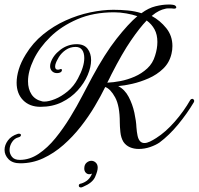

<svg xmlns="http://www.w3.org/2000/svg" viewBox="-40 -647 873 843"><path d="M361 59Q372 59 380.5 67Q389 75 389 89Q389 104 377.5 130Q366 156 325 173Q322 174 320 175Q318 176 316 176Q306 176 306 168Q306 160 316 159Q352 148 364 115Q359 118 352 118Q343 118 336.5 111Q330 104 330 93Q330 76 340 67.5Q350 59 361 59ZM811 -198Q782 -149 742.5 -101Q703 -53 660 -21Q644 -10 619.5 -1.5Q595 7 569 7Q548 7 530.5 -0.5Q513 -8 502 -24Q491 -42 488.5 -67.5Q486 -93 486 -109Q486 -182 465.5 -219.5Q445 -257 422 -265Q403 -226 376 -180.5Q349 -135 314.5 -91Q280 -47 238.5 -10.5Q197 26 149.5 48Q102 70 49 70Q15 70 -2.5 52Q-20 34 -20 11Q-20 -10 -5.5 -30Q9 -50 37 -59Q39 -60 43 -60Q52 -60 52 -54Q52 -47 41 -44Q24 -40 13 -23.5Q2 -7 2 12Q2 28 12.5 41.5Q23 55 47 55Q90 55 129.5 28.5Q169 2 203.5 -40.5Q238 -83 268 -132Q298 -181 322 -227.5Q346 -274 364 -307Q420 -411 471.5 -476.5Q523 -542 563 -576Q543 -583 515 -588Q487 -593 461 -593Q370 -593 299.5 -562.5Q229 -532 181 -485Q133 -438 108 -386Q83 -334 83 -290Q83 -256 98.5 -232.5Q114 -209 145 -202Q148 -201 155 -201Q174 -201 201.5 -212Q229 -223 256.5 -245.5Q284 -268 302 -302Q330 -354 330 -392Q330 -415 320.5 -428Q311 -441 292 -441Q268 -441 249 -428Q230 -415 218.5 -396.5Q207 -378 203 -363Q202 -360 202 -355Q202 -341 214 -341Q220 -341 223 -343Q225 -344 227 -344Q232 -344 232 -339Q232 -335 228 -331Q221 -326 210 -326Q197 -326 188.5 -334.5Q180 -343 180 -356Q180 -360 180.5 -363Q181 -366 182 -370Q192 -403 224.5 -428Q257 -453 297 -453Q329 -453 344.5 -433Q360 -413 360 -383Q360 -353 345 -317.5Q330 -282 301 -250Q272 -218 231 -198Q190 -178 138 -178Q90 -178 61.5 -207Q33 -236 33 -284Q33 -311 42.5 -342.5Q52 -374 73 -408Q104 -459 149.5 -496Q195 -533 248 -557Q301 -581 355.5 -592.5Q410 -604 458 -604Q490 -604 521.5 -601Q553 -598 581 -589Q612 -612 643 -619.5Q674 -627 697 -627Q703 -627 709 -627Q715 -627 719 -626Q727 -625 730.5 -621.5Q734 -618 734 -615Q734 -609 724 -609Q719 -610 714 -610Q709 -610 704 -610Q700 -610 695 -610Q690 -610 684 -608Q673 -606 658.5 -599Q644 -592 626 -577Q663 -557 690 -523.5Q717 -490 717 -445Q717 -427 713 -411Q704 -372 676.5 -345.5Q649 -319 612.5 -303Q576 -287 540.5 -279Q505 -271 479 -269Q508 -254 525 -221.5Q542 -189 550 -152Q558 -115 559 -88Q560 -78 561 -68.5Q562 -59 564 -51Q571 -19 594 -19Q605 -19 618.5 -25.5Q632 -32 646 -41Q687 -67 727 -112.5Q767 -158 796 -209Q800 -213 804 -213Q809 -213 811.5 -208Q814 -203 811 -198ZM641 -403Q651 -434 651 -463Q651 -495 638.5 -518Q626 -541 604 -557Q574 -526 535.5 -470Q497 -414 449 -320Q445 -312 440.5 -302.5Q436 -293 431 -284Q457 -285 488.5 -291Q520 -297 551 -310.5Q582 -324 606.5 -346.5Q631 -369 641 -403Z"/></svg>

Font: Gwendolyn
Style: Bold
Weight: 700
Designer: Robert E. Leuschke
Foundry: Robert E. Leuschke
Version: Version 1.010; ttfautohint (v1.8.3)